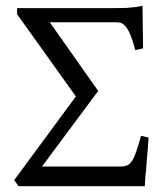

<svg xmlns="http://www.w3.org/2000/svg" viewBox="-20 -643 559 663"><path d="M395 -68H125L319 -329L152 -566H381C400 -566 423 -565 447 -470L474 -476L472 -623C435 -615 410 -615 368 -615H39V-594L242 -310L29 -21L44 0H480L482 -34C484 -47 485 -62 486 -78L490 -125C491 -141 492 -155 493 -168L467 -174C442 -84 433 -68 395 -68Z"/></svg>

Font: Temporarium
Style: Regular
Weight: 400
Version: Version 1.1